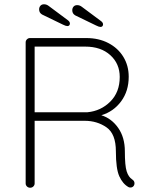

<svg xmlns="http://www.w3.org/2000/svg" viewBox="-20 -878 704 898"><path d="M609 -21Q609 -12 603.5 -6.5Q598 -1 590 -1Q584 -1 581 -3Q554 -18 538 -53.5Q522 -89 522 -170Q522 -252 478 -282.5Q434 -313 376 -313H142V-20Q142 -12 136 -6Q130 0 121 0Q112 0 106 -6Q100 -12 100 -20V-680Q100 -688 106 -694Q112 -700 120 -700H384Q442 -700 487 -676.5Q532 -653 557 -612Q582 -571 582 -519Q582 -452 546.5 -404Q511 -356 454 -339Q502 -324 533 -279.5Q564 -235 564 -170Q564 -103 572.5 -76.5Q581 -50 598 -39Q609 -32 609 -21ZM389 -353Q452 -359 496 -403Q540 -447 540 -518Q540 -580 496 -620Q452 -660 379 -660H142V-353ZM274 -763 177 -810Q163 -818 163 -834Q163 -844 169 -851Q175 -858 186 -858Q198 -858 208 -850L298 -783Q307 -776 307 -768Q307 -763 304 -759.5Q301 -756 295 -756Q288 -756 274 -763ZM429 -759 332 -806Q318 -814 318 -830Q318 -840 324 -847Q330 -854 341 -854Q353 -854 363 -846L453 -779Q462 -772 462 -764Q462 -759 459 -755.5Q456 -752 450 -752Q443 -752 429 -759Z"/></svg>

Font: Quicksand Light
Style: Regular
Weight: 300
Designer: Andrew Paglinawan
Foundry: Andrew Paglinawan
Version: Version 3.000